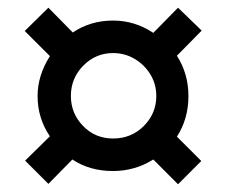

<svg xmlns="http://www.w3.org/2000/svg" viewBox="-20 -601 586 496"><path d="M77.1 -353Q77.1 -405.8 108.9 -456.1L43.9 -521L105 -581.1L168 -517.1Q213.9 -547.9 272 -547.9Q328.1 -547.9 376 -516.1L439.9 -581.1L501 -522L437 -457Q466.8 -410.6 466.8 -353Q466.8 -293.9 437 -248L500 -185.1L439.9 -125L376 -189Q328.6 -159.2 272 -159.2Q211.4 -159.2 167 -189L105 -126L44.9 -186L108.9 -249Q77.1 -295.4 77.1 -353ZM163.1 -353Q163.1 -308.1 194.6 -275.6Q226.1 -243.2 272 -243.2Q319.3 -243.2 351.6 -275.6Q383.8 -308.1 383.8 -353Q383.8 -383.3 368.7 -408.4Q353.5 -433.6 328.1 -448.7Q302.7 -463.9 272 -463.9Q227.1 -463.9 195.1 -431.4Q163.1 -398.9 163.1 -353Z"/></svg>

Font: Open Sans Condensed
Style: Bold
Weight: 700
Width: 3
Designer: Monotype Design Team
Foundry: Monotype Imaging Inc.
Version: Version 3.003; ttfautohint (v1.8.4)